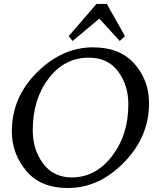

<svg xmlns="http://www.w3.org/2000/svg" viewBox="-20 -943 805 973"><path d="M323.7 9.8Q185.5 9.8 112.8 -77.4Q40 -164.6 40 -276.9Q40 -450.2 168 -576.7Q295.9 -703.1 450.7 -703.1Q588.9 -703.1 662.1 -618.9Q735.4 -534.7 735.4 -420.4Q735.4 -249.5 608.6 -119.9Q481.9 9.8 323.7 9.8ZM344.2 -43.9Q463.9 -43.9 547.1 -151.1Q630.4 -258.3 630.4 -414.6Q630.4 -511.2 578.4 -581.1Q526.4 -650.9 430.2 -650.9Q307.1 -650.9 226.6 -545.7Q146 -440.4 146 -282.7Q146 -185.5 198.2 -114.7Q250.5 -43.9 344.2 -43.9ZM586.9 -735.4 483.4 -848.6 347.7 -735.4 328.1 -759.8 468.8 -922.9H521.5L613.3 -759.8Z"/></svg>

Font: Kelvinch
Style: Italic
Weight: 400
Italic angle: -10°
Designer: Paul James Miller
Foundry: High-Logic / Made with FontCreator
Version: Version 3.40;July 22, 2017;FontCreator 11.0.0.2388 64-bit